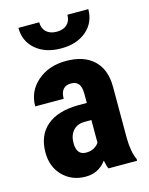

<svg xmlns="http://www.w3.org/2000/svg" viewBox="-114 -819 699 900"><g transform="rotate(-15 235.5 -368.5)"><path d="M301.3 0Q295.4 -12.2 289.6 -41Q252.4 9.8 189 9.8Q122.6 9.8 78.9 -34.2Q35.2 -78.1 35.2 -147.9Q35.2 -231 88.1 -276.4Q141.1 -321.8 240.7 -322.8H282.7V-365.2Q282.7 -400.9 270.5 -415.5Q258.3 -430.2 234.9 -430.2Q183.1 -430.2 183.1 -369.6H44.9Q44.9 -442.9 99.9 -490.5Q154.8 -538.1 238.8 -538.1Q325.7 -538.1 373.3 -492.9Q420.9 -447.8 420.9 -363.8V-115.2Q421.9 -46.9 440.4 -8.3V0ZM219.7 -98.6Q242.7 -98.6 258.8 -107.9Q274.9 -117.2 282.7 -129.9V-239.7H249.5Q214.4 -239.7 194.1 -217.3Q173.8 -194.8 173.8 -157.2Q173.8 -98.6 219.7 -98.6ZM403.3 -745.6Q403.3 -680.7 356.7 -640.6Q310.1 -600.6 233.9 -600.6Q157.2 -600.6 110.6 -640.6Q64 -680.7 64 -745.6H165Q165 -715.3 183.3 -698.5Q201.7 -681.6 233.9 -681.6Q265.6 -681.6 283.7 -698.5Q301.8 -715.3 301.8 -745.6Z"/></g></svg>

Font: Roboto Condensed
Style: Bold
Weight: 700
Designer: Google
Version: Version 2.134; 2016